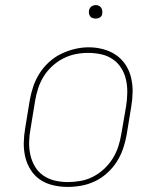

<svg xmlns="http://www.w3.org/2000/svg" viewBox="-20 -727 640 755"><path d="M246 8Q217 8 189 1.5Q161 -5 138.5 -20Q116 -35 101 -58.5Q86 -82 79.5 -109Q73 -136 73.5 -165Q74 -194 79 -223L97 -333Q102 -361 111 -387.5Q120 -414 135.5 -438.5Q151 -463 173 -483Q195 -503 221 -515.5Q247 -528 274.5 -534.5Q302 -541 329 -541Q358 -541 386 -533.5Q414 -526 436.5 -510.5Q459 -495 474 -472Q489 -449 495.5 -421.5Q502 -394 501.5 -365Q501 -336 496 -307L478 -197Q473 -169 464 -142.5Q455 -116 439.5 -91.5Q424 -67 402 -47Q380 -27 354 -14.5Q328 -2 300.5 3Q273 8 246 8ZM246 -11Q271 -11 296.5 -15.5Q322 -20 345.5 -32Q369 -44 389 -62.5Q409 -81 423 -103.5Q437 -126 445 -150.5Q453 -175 457 -200L476 -310Q480 -336 480.5 -362.5Q481 -389 475.5 -413.5Q470 -438 457 -459Q444 -480 423.5 -494Q403 -508 378 -513.5Q353 -519 326 -519Q301 -519 276.5 -514Q252 -509 228.5 -497Q205 -485 185 -466.5Q165 -448 151.5 -426Q138 -404 130 -379.5Q122 -355 118 -330L100 -220Q95 -194 94.5 -168Q94 -142 99.5 -117.5Q105 -93 117.5 -72Q130 -51 150 -37Q170 -23 195 -17Q220 -11 246 -11ZM356 -654Q350 -654 344 -656Q338 -658 334.5 -663Q331 -668 330 -674Q329 -680 330 -686Q331 -691 333.5 -695Q336 -699 339.5 -701.5Q343 -704 347.5 -705.5Q352 -707 356 -707Q363 -707 368.5 -704.5Q374 -702 377.5 -697Q381 -692 382 -686Q383 -680 382 -674Q382 -669 379.5 -665Q377 -661 373 -658.5Q369 -656 365 -655Q361 -654 356 -654Z"/></svg>

Font: Iosevka Slab Thin Extended
Style: Italic
Weight: 100
Width: 7
Italic angle: -9°
Monospace: yes
Designer: Belleve Invis
Foundry: Belleve Invis
Version: Version 11.1.0; ttfautohint (v1.8.3)